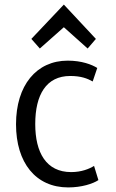

<svg xmlns="http://www.w3.org/2000/svg" viewBox="-20 -807 506 839"><path d="M259 -688 363 -595 399 -637 259 -787 117 -637 154 -595ZM410 -20 391 -82C370 -69 336 -55 291 -55C182 -55 134 -140 134 -265C134 -393 182 -475 287 -475C334 -475 362 -464 385 -451C392 -471 398 -490 405 -510C381 -525 337 -542 276 -542C139 -542 50 -434 50 -264C50 -96 136 12 278 12C337 12 386 -4 410 -20Z"/></svg>

Font: Repo
Style: Regular
Weight: 400
Designer: Stefan Peev
Foundry: Context Ltd
Version: Version 0.000